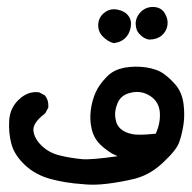

<svg xmlns="http://www.w3.org/2000/svg" viewBox="-20 -258 540 541"><path d="M211.4 260.7Q166 257.8 123.5 246.6Q80.1 234.9 50.8 207.5Q21 179.7 12.2 147.9Q3.9 116.7 5.9 82Q7.8 46.4 33.2 22.5Q58.6 -1.5 88.4 2H89.8L90.8 2.4L105.5 10.3L106.4 10.7L106.9 11.7Q117.2 23.4 116.2 43.5V44.4L115.7 45.9L107.9 60.5L106.9 61.5L106 62.5Q71.8 88.4 74.2 110.4Q76.7 132.8 97.7 152.8Q119.1 173.3 149.4 180.2Q165 184.1 180.4 186.5Q195.8 189 210.4 190.4Q236.3 192.9 311.5 182.1Q304.2 178.7 296.9 175.3Q291 171.9 285.4 168Q279.8 164.1 273.9 159.4Q268.1 154.8 262.7 149.4Q244.6 131.8 238.3 105.5Q232.4 79.6 235.8 52.2Q239.3 25.9 249 3.4Q258.8 -19 279.3 -40Q284.7 -45.9 290.5 -50.3Q296.4 -54.7 303 -58.1Q309.6 -61.5 316.7 -63.7Q323.7 -65.9 331.1 -67.4Q360.4 -72.3 390.1 -68.4Q397.5 -67.4 404.3 -65.7Q411.1 -64 417.2 -62Q423.3 -60.1 429 -57.4Q434.6 -54.7 439.5 -51.3Q458 -38.6 475.1 -18.6Q492.7 2.4 497.1 34.2Q501 65.4 497.1 92.3Q493.2 118.7 485.8 140.1Q482.4 151.9 471.2 166.3Q460 180.7 440.9 198.7Q431.6 207.5 422.1 214.8Q412.6 222.2 402.6 228Q392.6 233.9 382.3 238Q372.1 242.2 361.8 245.1Q341.8 250 321.8 253.7Q301.8 257.3 281.7 259.8Q242.7 264.6 211.4 260.7ZM418.9 118.7Q433.1 86.4 430.2 57.1Q427.2 27.8 402.8 12.2Q378.9 -3.4 350.1 2.9Q335.4 5.9 326.2 12.9Q316.9 20 312 30.8Q301.8 53.7 305.2 74.7Q306.6 85.4 310.5 93Q314.5 100.6 320.3 105.5Q326.2 110.4 334 114Q341.8 117.7 351.6 119.6Q369.6 124 418.9 118.7ZM299.3 -136.7Q283.2 -141.1 269.5 -155.3Q255.9 -169.4 256.8 -189.2Q257.8 -209 273.4 -221.7Q289.6 -234.9 310.5 -231Q331.5 -227.1 341.8 -213.4Q352.1 -199.7 348.1 -180.2Q344.2 -161.1 332 -149.9Q326.2 -144.5 318.4 -141.1Q310.5 -137.7 301.3 -136.7H300.3ZM399.4 -146.5Q385.7 -148.9 374.5 -160.6Q368.2 -166.5 365.2 -174.3Q362.3 -182.1 362.3 -191.4Q362.3 -200.7 366.2 -209.2Q370.1 -217.8 377.4 -225.1Q392.1 -239.3 413.6 -238.3Q423.8 -237.8 431.9 -233.2Q439.9 -228.5 444.8 -219.7Q454.6 -203.1 451.7 -186Q448.7 -168.9 435.3 -157.7Q421.9 -146.5 400.4 -146.5H399.9Z"/></svg>

Font: NaikaiFont
Style: SemiBold
Weight: 600
Version: Version 1.89